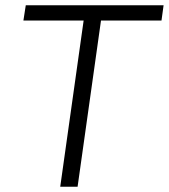

<svg xmlns="http://www.w3.org/2000/svg" viewBox="-20 -710 642 730"><path d="M594 -632H364L275 0H209L298 -632H69L78 -690H602Z"/></svg>

Font: Exo 2.0 Light
Style: Italic
Weight: 300
Italic angle: -8°
Designer: Natanael Gama
Version: Version 1.001;PS 001.001;hotconv 1.0.70;makeotf.lib2.5.58329